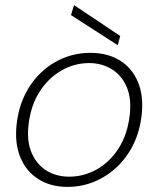

<svg xmlns="http://www.w3.org/2000/svg" viewBox="-20 -720 620 752"><path d="M244 12Q179 12 131 -18Q83 -48 60 -103Q37 -158 45 -232Q52 -296 77 -347.5Q102 -399 141 -436Q180 -473 229.5 -493Q279 -513 334 -513Q401 -513 449 -483.5Q497 -454 520 -399.5Q543 -345 535 -271Q528 -207 503 -155.5Q478 -104 438.5 -66.5Q399 -29 349.5 -8.5Q300 12 244 12ZM251 -28Q308 -28 359 -56.5Q410 -85 444.5 -139Q479 -193 488 -268Q496 -335 475.5 -381Q455 -427 416 -450Q377 -473 329 -473Q272 -473 221 -444Q170 -415 135.5 -361.5Q101 -308 92 -233Q84 -166 104.5 -120Q125 -74 163.5 -51Q202 -28 251 -28ZM441 -543 258 -661 270 -700 451 -579Z"/></svg>

Font: DM Sans 17pt ExtraLight
Style: Italic
Weight: 250
Italic angle: -10°
Version: Version 4.004;gftools[0.9.30]